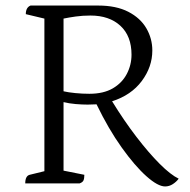

<svg xmlns="http://www.w3.org/2000/svg" viewBox="-20 -661 684 692"><path d="M71 0Q71 -27 87 -31L140 -44V-594L73 -610Q73 -634 90 -641H334Q399 -641 442.5 -618.5Q486 -596 507.5 -559Q529 -522 529 -479Q529 -420 491 -369Q453 -318 384 -296Q427 -226 471.5 -168Q516 -110 555.5 -70.5Q595 -31 624 -17Q616 -6 603 2.5Q590 11 575 11Q549 11 507.5 -26Q466 -63 418.5 -129.5Q371 -196 328 -285Q313 -284 296 -284Q276 -284 252.5 -286Q229 -288 209 -293V-46L284 -31Q284 -18 281 -11Q278 -4 267 0ZM306 -605Q278 -605 253 -601.5Q228 -598 209 -594V-332Q226 -328 251.5 -325.5Q277 -323 302 -323Q353 -323 386.5 -342.5Q420 -362 437 -394.5Q454 -427 454 -464Q454 -531 414 -568Q374 -605 306 -605Z"/></svg>

Font: Petrona Light
Style: Regular
Weight: 300
Designer: Ringo R. Seeber
Foundry: Ringo R. Seeber
Version: Version 2.001; ttfautohint (v1.8.3)